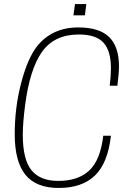

<svg xmlns="http://www.w3.org/2000/svg" viewBox="-20 -924 641 952"><path d="M271 8Q159 8 106 -57.5Q53 -123 53 -259Q53 -391 85 -513Q117 -635 164 -695Q239 -788 368 -788Q472 -788 521 -740.5Q570 -693 570 -594Q570 -562 562 -499H524Q530 -548 530 -586Q530 -672 493 -712.5Q456 -753 371 -753Q249 -753 188 -666.5Q127 -580 104 -399Q93 -312 93 -256Q93 -133 136 -80Q179 -27 269 -27Q368 -27 423 -79Q478 -131 492 -251H530Q515 -116 451 -54Q387 8 271 8ZM401 -848H344L352 -904H408Z"/></svg>

Font: Tanohe Sans ExtraLight
Style: Italic
Weight: 200
Designer: Village Type and Design LLC & Cristiano Sobral
Foundry: Cooper Hewitt Smithsonian Design Museum
Version: Version 1.00;September 29, 2021;FontCreator 13.0.0.2655 64-b